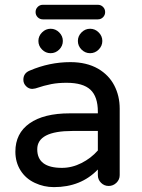

<svg xmlns="http://www.w3.org/2000/svg" viewBox="-20 -767 589 798"><path d="M125 -6.8Q86.9 -24.4 65.4 -58.6Q43.9 -92.8 43.9 -136.7Q43.9 -212.9 103 -254.4Q162.1 -295.9 269.5 -295.9H386.7V-302.7Q386.7 -365.2 356 -394Q325.2 -422.9 256.8 -422.9Q221.7 -422.9 193.4 -417.5Q165 -412.1 127 -399.4L114.3 -397.5Q99.6 -397.5 88.4 -408.7Q77.1 -419.9 77.1 -435.5Q77.1 -462.9 103.5 -473.6Q185.5 -508.8 272.5 -508.8Q339.8 -508.8 387.7 -481.4Q432.6 -455.1 455.1 -411.6Q477.5 -368.2 477.5 -315.4V-39.1Q477.5 -20.5 463.9 -7.3Q450.2 5.9 431.6 5.9Q413.1 5.9 399.9 -7.3Q386.7 -20.5 386.7 -39.1V-62.5Q316.4 10.7 204.1 10.7Q162.1 10.7 125 -6.8ZM158.2 -747.1H386.7Q399.4 -747.1 408.2 -738.3Q417 -729.5 417 -716.8Q417 -704.1 408.2 -695.3Q399.4 -686.5 386.7 -686.5H158.2Q145.5 -686.5 136.7 -695.3Q127.9 -704.1 127.9 -716.8Q127.9 -729.5 136.7 -738.3Q145.5 -747.1 158.2 -747.1ZM237.3 -69.3Q279.3 -69.3 318.8 -89.4Q358.4 -109.4 386.7 -141.6V-222.7H281.2Q134.8 -222.7 134.8 -146.5Q134.8 -69.3 237.3 -69.3ZM190.4 -647.5Q210.9 -647.5 226.1 -632.3Q241.2 -617.2 241.2 -596.7Q241.2 -576.2 226.1 -561Q210.9 -545.9 190.4 -545.9Q169.9 -545.9 154.8 -561Q139.6 -576.2 139.6 -596.7Q139.6 -617.2 154.8 -632.3Q169.9 -647.5 190.4 -647.5ZM354.5 -647.5Q375 -647.5 390.1 -632.3Q405.3 -617.2 405.3 -596.7Q405.3 -576.2 390.1 -561Q375 -545.9 354.5 -545.9Q334 -545.9 318.8 -561Q303.7 -576.2 303.7 -596.7Q303.7 -617.2 318.8 -632.3Q334 -647.5 354.5 -647.5Z"/></svg>

Font: jf-openhuninn-2.0
Style: Regular
Weight: 400
Designer: [Kosugi Maru]
Designed by MOTOYA      

[Varela Round]
Joe Prince (Latin component); Avraham Cornfeld (Hebrew component)
Foundry: justfont CO.,LTD.
Version: 2.0